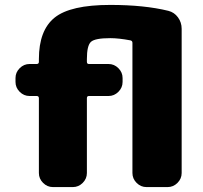

<svg xmlns="http://www.w3.org/2000/svg" viewBox="-20 -760 826 780"><path d="M664 -716Q688 -710 703 -689.5Q718 -669 718 -643V-57Q718 -34 701 -17Q684 0 661 0H575Q552 0 535 -17Q518 -34 518 -57V-586Q518 -594 510 -596Q462 -605 428 -605Q366 -605 349.5 -590Q333 -575 333 -520V-509Q333 -500 341 -500H421Q444 -500 461 -483Q478 -466 478 -443V-427Q478 -404 461 -387Q444 -370 421 -370H341Q333 -370 333 -361V-57Q333 -34 316 -17Q299 0 276 0H195Q172 0 155 -17Q138 -34 138 -57V-361Q138 -370 129 -370H100Q77 -370 60 -387Q43 -404 43 -427V-443Q43 -466 60 -483Q77 -500 100 -500H129Q138 -500 138 -509V-520Q138 -637 202 -688.5Q266 -740 428 -740Q566 -740 664 -716Z"/></svg>

Font: Rounded Mplus 1c Black
Style: Regular
Weight: 900
Version: Version 1.059.20150529